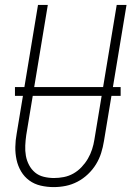

<svg xmlns="http://www.w3.org/2000/svg" viewBox="-20 -755 540 783"><path d="M199 8Q172 8 146 2Q120 -4 99.5 -19Q79 -34 66 -56Q53 -78 47.5 -103.5Q42 -129 42.5 -156Q43 -183 48 -210L135 -735H175L87 -204Q84 -183 83 -161.5Q82 -140 85.5 -120Q89 -100 98.5 -82Q108 -64 123 -51.5Q138 -39 158.5 -34Q179 -29 200 -29Q220 -29 240.5 -33Q261 -37 279.5 -47.5Q298 -58 313 -74Q328 -90 338.5 -108Q349 -126 355.5 -146Q362 -166 365 -186L456 -735H496L404 -180Q400 -155 392.5 -131Q385 -107 371.5 -85Q358 -63 338.5 -44.5Q319 -26 296 -14Q273 -2 248.5 3Q224 8 199 8ZM41 -364V-400H472V-364Z"/></svg>

Font: Iosevka SS04 XLt Obl
Style: Regular
Weight: 200
Italic angle: -9°
Monospace: yes
Designer: Belleve Invis
Foundry: Belleve Invis
Version: Version 19.0.0; ttfautohint (v1.8.4)